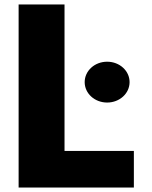

<svg xmlns="http://www.w3.org/2000/svg" viewBox="-20 -845 687 865"><path d="M462.7 -567C406.5 -567 361.5 -526 361.5 -475C361.5 -424 406.5 -383 462.7 -383C518.8 -383 563.8 -424 563.8 -475C563.8 -526 518.8 -567 462.7 -567ZM270.7 -825H63.9V0H583.1V-165H270.7Z"/></svg>

Font: Hussar
Style: BdWide
Weight: 700
Foundry: Cannot Into Space Fonts
Version: Version 2.00